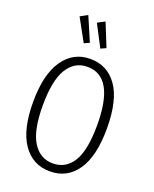

<svg xmlns="http://www.w3.org/2000/svg" viewBox="-170 -1030 910 1135"><g transform="rotate(20 285.0 -462.0)"><path d="M184.1 -935.1 249 -784.2 215.8 -769 138.2 -910.2ZM293 -934.1 352.1 -788.1 318.8 -772.9 247.1 -910.2ZM285.2 -695.8Q393.6 -695.8 455.3 -607.4Q517.1 -519 517.1 -341.8Q517.1 -168 455.6 -78.4Q394 11.2 285.2 11.2Q177.7 11.2 115.5 -77.9Q53.2 -167 53.2 -340.8Q53.2 -514.6 116 -605.2Q178.7 -695.8 285.2 -695.8ZM285.2 -646Q204.1 -646 158.9 -572Q113.8 -498 113.8 -340.8Q113.8 -185.5 159.4 -112.3Q205.1 -39.1 285.2 -39.1Q368.2 -39.1 412.1 -111.6Q456.1 -184.1 456.1 -341.8Q456.1 -646 285.2 -646Z"/></g></svg>

Font: Fira Sans Compressed Light
Style: Regular
Weight: 300
Width: 1
Designer: Carrois Corporate & Edenspiekermann AG
Foundry: Carrois Corporate GbR & Edenspiekermann AG
Version: Version 4.203;PS 004.203;hotconv 1.0.88;makeotf.lib2.5.64775